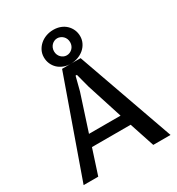

<svg xmlns="http://www.w3.org/2000/svg" viewBox="-221 -1096 1134 1232"><g transform="rotate(-30 346.0 -480.0)"><path d="M488.8 -184.6H202.1L142.1 0H33.7L287.1 -715.3H424.3L677.7 0H549.8ZM461.9 -267.6 377 -532.2 350.1 -634.3H340.3L314 -532.2L228 -267.6ZM298.3 -837.9Q298.3 -823.7 303.2 -812.3Q308.1 -800.8 316.4 -792.5Q324.7 -784.2 335.2 -779.5Q345.7 -774.9 357.4 -774.9Q369.1 -774.9 379.9 -779.5Q390.6 -784.2 399.2 -792.5Q407.7 -800.8 412.6 -812.3Q417.5 -823.7 417.5 -837.9Q417.5 -851.6 412.6 -863.3Q407.7 -875 399.2 -883.3Q390.6 -891.6 379.9 -896.2Q369.1 -900.9 357.4 -900.9Q345.7 -900.9 335.2 -896.2Q324.7 -891.6 316.4 -883.3Q308.1 -875 303.2 -863.3Q298.3 -851.6 298.3 -837.9ZM222.7 -837.4Q222.7 -863.8 233.9 -886.2Q245.1 -908.7 264.2 -925.3Q283.2 -941.9 308.6 -951.2Q334 -960.4 362.8 -960.4Q391.6 -960.4 415.5 -951.2Q439.5 -941.9 456.5 -925.3Q473.6 -908.7 483.2 -886.5Q492.7 -864.3 492.7 -838.9Q492.7 -812.5 481.4 -789.8Q470.2 -767.1 451.2 -750.7Q432.1 -734.4 406.7 -724.9Q381.3 -715.3 352.5 -715.3Q323.7 -715.3 299.8 -724.9Q275.9 -734.4 258.8 -750.7Q241.7 -767.1 232.2 -789.3Q222.7 -811.5 222.7 -837.4Z"/></g></svg>

Font: Proza Libre
Style: Medium
Weight: 500
Designer: Jasper de Waard
Foundry: Jasper de Waard
Version: Version 1.000; ttfautohint (v1.4.1.8-43bc)